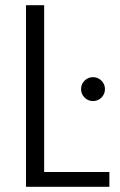

<svg xmlns="http://www.w3.org/2000/svg" viewBox="-20 -719 461 739"><path d="M80 -699H150V-57H401V0H80ZM292 -376Q292 -395 305.5 -408.5Q319 -422 338 -422Q357 -422 370.5 -408.5Q384 -395 384 -376Q384 -357 370.5 -343.5Q357 -330 338 -330Q319 -330 305.5 -343.5Q292 -357 292 -376Z"/></svg>

Font: Poppins-tnum Light
Style: Regular
Weight: 300
Designer: Ninad Kale (Devanagari), Jonny Pinhorn (Latin)
Foundry: Indian Type Foundry
Version: Version 4.004